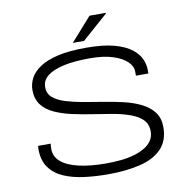

<svg xmlns="http://www.w3.org/2000/svg" viewBox="-93 -959 1031 1061"><g transform="rotate(-10 422.0 -428.5)"><path d="M429 12Q361 12 297 4Q233 -4 182.5 -25.5Q132 -47 102.5 -87.5Q73 -128 73 -191Q73 -198 73.5 -203Q74 -208 74 -210H145Q144 -204 143.5 -197Q143 -190 143 -179Q143 -137 177 -108Q211 -79 275.5 -64Q340 -49 428 -49Q471 -49 511.5 -53Q552 -57 586 -67Q620 -77 646 -92.5Q672 -108 686.5 -130Q701 -152 701 -181Q701 -222 676 -247Q651 -272 607.5 -287.5Q564 -303 510 -312.5Q456 -322 399 -330.5Q342 -339 288 -351Q234 -363 190.5 -383Q147 -403 122 -436Q97 -469 97 -519Q97 -554 114 -586Q131 -618 169.5 -643.5Q208 -669 271.5 -683.5Q335 -698 430 -698Q526 -698 587.5 -681Q649 -664 683.5 -636.5Q718 -609 731 -578Q744 -547 744 -519V-498H674V-521Q674 -551 647.5 -577Q621 -603 569 -620Q517 -637 438 -637Q351 -637 291 -623.5Q231 -610 200 -585Q169 -560 169 -522Q169 -486 194.5 -464Q220 -442 263.5 -428.5Q307 -415 360.5 -405.5Q414 -396 471 -387Q528 -378 582 -365.5Q636 -353 679.5 -331.5Q723 -310 748.5 -276.5Q774 -243 774 -192Q774 -116 730.5 -71Q687 -26 609 -7Q531 12 429 12ZM362 -737 479 -869H570V-865L425 -737Z"/></g></svg>

Font: Archivo Expanded ExtraLight
Style: Regular
Weight: 250
Width: 7
Designer: Hector Gatti
Foundry: Omnibus-Type
Version: Version 2.001